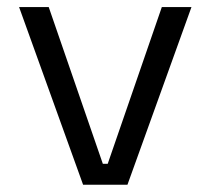

<svg xmlns="http://www.w3.org/2000/svg" viewBox="-20 -508 579 528"><path d="M208.5 0 32.5 -488.5H114L262.8 -57.5H276.2L425 -488.5H506.5L330.5 0Z"/></svg>

Font: Space 7353
Style: Regular
Weight: 400
Designer: Christine Claussen + Ruben Lyon  (Space 7353)
Version: Version 1.000;FEAKit 1.0